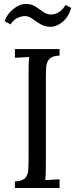

<svg xmlns="http://www.w3.org/2000/svg" viewBox="-20 -947 379 967"><path d="M280 -667Q243 -666 228.5 -650Q214 -634 212.5 -607Q211 -580 211 -544V-119Q211 -66 208 -40Q226 -41 244 -42Q262 -43 280 -44V0H55V-33Q93 -35 107 -50.5Q121 -66 122.5 -93.5Q124 -121 124 -156V-588Q124 -630 127 -660Q109 -659 91 -658Q73 -657 55 -656V-700H280ZM339 -907Q323 -858 293 -835Q263 -812 237 -812Q206 -812 183.5 -825.5Q161 -839 143 -852.5Q125 -866 106 -866Q88 -866 67.5 -856.5Q47 -847 33 -824L3 -841Q16 -876 46.5 -901Q77 -926 105 -927Q137 -928 158 -914.5Q179 -901 197 -887.5Q215 -874 237 -874Q259 -874 278.5 -887Q298 -900 310 -922Z"/></svg>

Font: Lora
Style: Regular
Weight: 400
Designer: Olga Karpushina, Alexei Vanyashin (Cyrillic)
Foundry: Cyreal
Version: Version 3.005; ttfautohint (v1.8.4.7-5d5b)